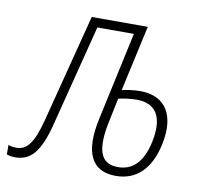

<svg xmlns="http://www.w3.org/2000/svg" viewBox="-118 -598 716 678"><g transform="rotate(10 239.5 -259.0)"><path d="M-23 7C33 7 65 -29 91 -130L184 -495H315L247 -181C219 -55 251 10 339 10C412 10 462 -38 481 -128C504 -235 464 -300 372 -300C349 -300 323 -296 307 -292L359 -528H158L58 -139C35 -51 11 -27 -25 -27C-35 -27 -46 -29 -53 -32V2C-45 5 -34 7 -23 7ZM284 -183 300 -260C320 -265 347 -268 365 -268C435 -268 464 -222 445 -131C429 -56 393 -22 341 -22C278 -22 259 -70 284 -183Z"/></g></svg>

Font: Noto Sans ExtraCondensed ExtraLight
Style: Italic
Weight: 200
Width: 2
Italic angle: -12°
Designer: Monotype Design Team
Foundry: Monotype Imaging Inc.
Version: Version 2.013